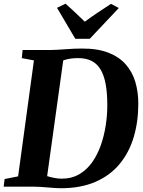

<svg xmlns="http://www.w3.org/2000/svg" viewBox="-32 -1015 780 1044"><path d="M91 -743H241Q283.5 -744 327.5 -747.5Q371.5 -751 413.5 -751Q498.5 -751.5 557.2 -728.5Q616 -705.5 651.8 -664.8Q687.5 -624 703.8 -569.5Q720 -515 720 -452Q720 -352.5 694.8 -268.5Q669.5 -184.5 617.5 -122.2Q565.5 -60 486 -25.8Q406.5 8.5 298 8.5Q283.5 8.5 265 7.2Q246.5 6 226.8 4.2Q207 2.5 187.8 1.2Q168.5 0 151 0H-12L-7 -41.5L66.5 -56L152.5 -686.5L86.5 -699ZM220 -26 202 -65.5Q208 -62.5 224.5 -57.2Q241 -52 262.2 -47.8Q283.5 -43.5 303.5 -43.5Q358 -43.5 399.2 -67.8Q440.5 -92 469.5 -133.2Q498.5 -174.5 516.5 -226.2Q534.5 -278 543 -333.8Q551.5 -389.5 551.5 -442Q551.5 -509.5 542.5 -558Q533.5 -606.5 514.5 -637.8Q495.5 -669 465.5 -684Q435.5 -699 393 -699Q369 -699 351.2 -696.2Q333.5 -693.5 321.8 -689.8Q310 -686 302.5 -682L315 -709.5ZM377.5 -804 278 -972.5 324.5 -995Q351.5 -970.5 378 -946Q404.5 -921.5 429 -897Q463.5 -922.5 499.8 -946.8Q536 -971 571.5 -994L614 -971.5L456 -804Z"/></svg>

Font: Merriweather 48pt ExtraBold
Style: Italic
Weight: 800
Italic angle: -7.8°
Version: Version 2.101